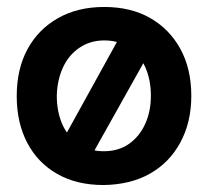

<svg xmlns="http://www.w3.org/2000/svg" viewBox="-20 -518 603 551"><path d="M277 13Q200 13 144 -19Q88 -51 58 -108.5Q28 -166 28 -242Q28 -320 59 -377Q90 -434 146.5 -466Q203 -498 279 -498Q356 -498 411.5 -466Q467 -434 498 -377Q529 -320 529 -243Q529 -167 497.5 -109Q466 -51 410 -19.5Q354 12 277 13ZM278 -84Q320 -84 350 -105Q380 -126 396.5 -162Q413 -198 413 -243Q413 -289 397 -325Q381 -361 351 -381.5Q321 -402 279 -402Q239 -402 208 -381Q177 -360 160.5 -324Q144 -288 143 -243Q143 -197 159 -161Q175 -125 206 -104.5Q237 -84 278 -84ZM233 -54 149 -96 329 -422 410 -370Z"/></svg>

Font: Catamaran Thin SemiBold
Style: Regular
Weight: 600
Version: Version 2.000